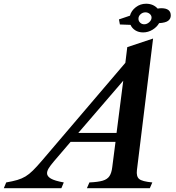

<svg xmlns="http://www.w3.org/2000/svg" viewBox="-146 -984 920 1004"><path d="M602.5 -814.5Q579 -814.5 561.8 -825.2Q544.5 -836 536.5 -854L481 -856L476 -882.5L533.5 -902Q540.5 -928 564 -946.2Q587.5 -964.5 618 -964.5Q655.5 -964.5 678.5 -939Q688 -941 697.5 -941Q747 -941 747 -903Q747 -886 733.5 -875.5Q720 -865 686 -863Q674.5 -842.5 651.5 -828.5Q628.5 -814.5 602.5 -814.5ZM608 -857Q622.5 -857 634.5 -868Q646.5 -879 646.5 -892Q646.5 -903.5 636.8 -911.5Q627 -919.5 614.5 -919.5Q600 -919.5 589 -909.5Q578 -899.5 578 -886Q578 -874 586.8 -865.5Q595.5 -857 608 -857ZM187.5 -30 175 0H-126L-113.5 -30Q-79 -36 -55.2 -43Q-31.5 -50 -12.5 -61.5Q6.5 -73 26.2 -92.5Q46 -112 72.5 -143L509.5 -655.5L519.5 -737.5L654.5 -782.5L570 -94.5Q566 -61.5 581.5 -48.2Q597 -35 650.5 -30L637.5 0H308.5L321.5 -30Q366.5 -32 391 -39.2Q415.5 -46.5 426.5 -63.2Q437.5 -80 441 -110L458 -242H223L137 -141.5Q117 -118 108.5 -103.8Q100 -89.5 100 -78Q100 -62 120 -50.2Q140 -38.5 187.5 -30ZM263.5 -289H463.5L498.5 -562Z"/></svg>

Font: Libre Caslon Text SemiBold Italic
Style: Regular
Weight: 600
Italic angle: -22.583°
Designer: Pablo Impallari, Rodrigo Fuenzalida, Katja Schimmel
Foundry: Pablo Impallari, Rodrigo Fuenzalida
Version: Version 2.000